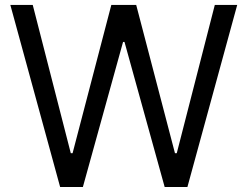

<svg xmlns="http://www.w3.org/2000/svg" viewBox="-20 -747 989 767"><path d="M220.2 0 21.3 -727.3H110.8L262.8 -134.9H269.9L424.7 -727.3H524.1L679 -134.9H686.1L838.1 -727.3H927.6L728.7 0H637.8L477.3 -579.5H471.6L311.1 0Z"/></svg>

Font: TID UI
Style: Regular
Weight: 400
Designer: The TID Project Authors
Foundry: Bakken & Bæck
Version: Version 1.001;hotconv 1.0.109;makeotfexe 2.5.65596